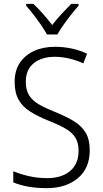

<svg xmlns="http://www.w3.org/2000/svg" viewBox="-20 -967 533 997"><path d="M446 -187Q446 -93 384 -41.5Q322 10 223 10Q169 10 125.5 2Q82 -6 49 -20V-78Q84 -63 129.5 -52.5Q175 -42 225 -42Q300 -42 344 -79Q388 -116 388 -184Q388 -225 371.5 -252Q355 -279 319.5 -299.5Q284 -320 228 -342Q176 -363 137 -387.5Q98 -412 77 -448.5Q56 -485 56 -542Q56 -600 83 -640.5Q110 -681 157 -702.5Q204 -724 265 -724Q312 -724 354.5 -714.5Q397 -705 432 -688L413 -638Q375 -655 337.5 -663.5Q300 -672 264 -672Q196 -672 155 -638.5Q114 -605 114 -543Q114 -499 131.5 -471.5Q149 -444 183 -424.5Q217 -405 265 -386Q322 -363 362.5 -338.5Q403 -314 424.5 -278.5Q446 -243 446 -187ZM224 -788Q212 -810 193 -837.5Q174 -865 153.5 -891.5Q133 -918 116 -937V-947H153Q177 -925 203 -895.5Q229 -866 251 -837Q274 -867 299 -894Q324 -921 350 -947H388V-937Q370 -917 349 -890.5Q328 -864 309 -837Q290 -810 278 -788Z"/></svg>

Font: Noto Sans Arabic UI SmCn Lt
Style: Regular
Weight: 300
Width: 4
Designer: Monotype Design Team, Nadine Chahine and Nizar Qandah
Foundry: Monotype Imaging Inc.
Version: Version 2.010; ttfautohint (v1.8.4.7-5d5b)